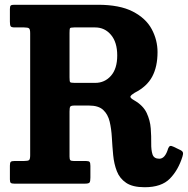

<svg xmlns="http://www.w3.org/2000/svg" viewBox="-20 -770 787 805"><path d="M745 -113.5Q727.5 -57 692.2 -21Q657 15 586.5 15Q536 15 508.8 -3.5Q481.5 -22 469.8 -52.5Q458 -83 454.5 -119.8Q451 -156.5 449 -193Q447 -229.5 439.8 -260Q432.5 -290.5 412.8 -309Q393 -327.5 353 -327.5H292.5Q277.5 -327.5 274.5 -322.8Q271.5 -318 271.5 -302.5V-113.5Q271.5 -102 274.8 -98.5Q278 -95 289.5 -95H340Q352 -95 355.5 -91.2Q359 -87.5 359 -74.5V-25.5Q359 -9.5 355.5 -4.8Q352 0 336 0H40Q29 0 25.2 -3.2Q21.5 -6.5 21.5 -17.5V-75.5Q21.5 -88 25.2 -91.5Q29 -95 41 -95H80.5Q97 -95 101.8 -98.8Q106.5 -102.5 106.5 -119V-630.5Q106.5 -647 101.8 -651Q97 -655 81 -655H42Q27.5 -655 24.5 -660Q21.5 -665 21.5 -679.5V-732Q21.5 -743.5 25 -746.8Q28.5 -750 40 -750H390.5Q481.5 -750 536.5 -721.8Q591.5 -693.5 616 -648Q640.5 -602.5 640.5 -551.5Q640.5 -490.5 618.2 -448.8Q596 -407 544.5 -381Q529.5 -372 527 -365.8Q524.5 -359.5 542.5 -349.5Q580 -328 594.8 -296.8Q609.5 -265.5 612 -232Q614.5 -198.5 614 -169.5Q613.5 -140.5 619.5 -122.5Q625.5 -104.5 648 -104.5Q672.5 -104.5 685 -147.5Q688.5 -156 693 -157.8Q697.5 -159.5 707 -155L737 -140.5Q745.5 -136 747 -130.2Q748.5 -124.5 745 -113.5ZM293.5 -422.5H379Q419 -422.5 445.2 -452.2Q471.5 -482 471.5 -537.5Q471.5 -593 445.2 -624Q419 -655 379 -655H291Q275 -655 273.2 -651.2Q271.5 -647.5 271.5 -631.5V-446Q271.5 -429 274 -425.8Q276.5 -422.5 293.5 -422.5Z"/></svg>

Font: Besley* Narrow
Style: Bold
Weight: 700
Width: 4
Designer: Owen Earl
Foundry: indestructible type*
Version: Version 3.000; ttfautohint (v1.8.3)